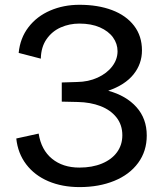

<svg xmlns="http://www.w3.org/2000/svg" viewBox="-20 -770 682 802"><path d="M311.5 -70Q365.5 -70 406.2 -87Q447 -104 469 -134.5Q491 -165 491 -205Q491 -248.5 466.5 -279.5Q442 -310.5 399.8 -326.8Q357.5 -343 304.5 -344L238 -345.5V-425.5L301.5 -427.5Q349 -428 387.8 -445.8Q426.5 -463.5 448.8 -492.8Q471 -522 471 -556Q471 -587.5 452 -613.8Q433 -640 397 -655.8Q361 -671.5 311.5 -671.5Q270 -671.5 233.8 -655.5Q197.5 -639.5 174.5 -606.5Q151.5 -573.5 150.5 -525L58 -549Q64 -611 99 -656.5Q134 -702 189.8 -726Q245.5 -750 312 -750Q389 -750 448 -727.8Q507 -705.5 540 -662.5Q573 -619.5 573 -559.5Q573 -503 537.5 -459Q502 -415 432 -391Q507 -370.5 550 -322.5Q593 -274.5 593 -204Q593 -138.5 557 -89.5Q521 -40.5 457.2 -14.5Q393.5 11.5 312.5 11.5Q239.5 11.5 182 -13Q124.5 -37.5 89.5 -83.5Q54.5 -129.5 48 -191.5L141.5 -212Q152 -144 197.2 -107Q242.5 -70 311.5 -70Z"/></svg>

Font: 1883 Sans
Style: Regular
Weight: 400
Designer: 1883 Sans project is a fork of Public Sans.
Version: Version 1.009